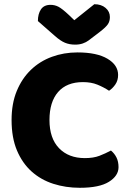

<svg xmlns="http://www.w3.org/2000/svg" viewBox="-20 -874 611 912"><path d="M374 -484Q297 -484 256 -437Q215 -390 215 -304Q215 -217 260.5 -170Q306 -123 383 -123Q424 -123 452.5 -134Q481 -145 507 -159Q524 -145 533.5 -125.5Q543 -106 543 -80Q543 -39 497.5 -10.5Q452 18 359 18Q292 18 233 -1Q174 -20 130 -59.5Q86 -99 60.5 -159.5Q35 -220 35 -304Q35 -382 59.5 -441.5Q84 -501 126.5 -542Q169 -583 226 -604Q283 -625 348 -625Q440 -625 490.5 -595Q541 -565 541 -518Q541 -492 528 -473Q515 -454 498 -443Q472 -460 442.5 -472Q413 -484 374 -484ZM333 -778 428 -854Q461 -854 481.5 -836.5Q502 -819 502 -793Q502 -773 492.5 -759Q483 -745 456 -724L401 -682Q389 -673 373 -667.5Q357 -662 337 -662Q310 -662 288.5 -671Q267 -680 241 -703L160 -774Q160 -808 174.5 -829.5Q189 -851 220 -851Q240 -851 257.5 -842Q275 -833 307 -803Z"/></svg>

Font: Baloo Tammudu
Style: Regular
Weight: 400
Designer: Omkar Shende and Ek Type
Foundry: Ek Type
Version: Version 1.007;PS 1.000;hotconv 1.0.88;makeotf.lib2.5.647800